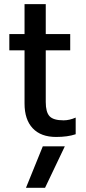

<svg xmlns="http://www.w3.org/2000/svg" viewBox="-20 -644 414 924"><path d="M250 15.1Q176.8 15.1 137.5 -26.6Q98.1 -68.4 98.1 -146V-401.9H24.9V-480H98.1V-624H200.2V-480H317.9V-401.9H200.2V-152.8Q200.2 -104.5 218.5 -84.7Q236.8 -64.9 286.1 -64.9Q314 -64.9 344.2 -78.1V2Q305.7 15.1 250 15.1ZM105 259.8 186 60.1H292L196.8 259.8Z"/></svg>

Font: Prompt
Style: Regular
Weight: 400
Designer: Katatrad Team
Foundry: CadsonDemak
Version: Version 1.000;PS 001.000;hotconv 1.0.88;makeotf.lib2.5.64775